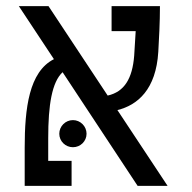

<svg xmlns="http://www.w3.org/2000/svg" viewBox="-20 -606 626 626"><path d="M428.7 0H526.4L362.8 -247.1C428.7 -263.2 488.8 -314.5 496.1 -437C498.5 -478 501.5 -534.2 501.5 -585.9H343.8V-504.4H422.4C420.9 -477.1 418.9 -450.2 417.5 -424.3C411.6 -349.6 385.3 -306.6 331.1 -294.4L138.2 -585.9H41.5L155.8 -413.1C74.7 -372.1 60.5 -252.9 60.5 -124.5V0H213.4V-81.5H137.2V-155.8C137.2 -264.2 149.4 -338.4 184.1 -370.6ZM217.8 -126C242.2 -126 262.2 -145.5 262.2 -169.9C262.2 -194.3 242.2 -214.4 217.8 -214.4C193.4 -214.4 173.3 -194.3 173.3 -169.9C173.3 -145.5 193.4 -126 217.8 -126Z"/></svg>

Font: Cascadia Mono PL SemiLight
Style: Regular
Weight: 350
Monospace: yes
Designer: Aaron Bell
Foundry: Saja Typeworks
Version: Version 2404.023